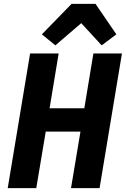

<svg xmlns="http://www.w3.org/2000/svg" viewBox="-20 -975 652 995"><path d="M397 -293H217L168 0H20L136 -698H284L237 -414H417L464 -698H612L496 0H348ZM475 -955 583 -797 507 -740 401 -855 267 -740 197 -797 351 -955Z"/></svg>

Font: IBM Plex Mono
Style: Bold Italic
Weight: 700
Italic angle: -9°
Monospace: yes
Designer: Mike Abbink, Paul van der Laan, Pieter van Rosmalen
Foundry: Bold Monday
Version: Version 2.3